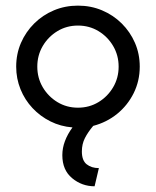

<svg xmlns="http://www.w3.org/2000/svg" viewBox="-20 -445 554 682"><path d="M316 216.7Q270.8 216.7 236.1 187.8Q201.4 159 201.4 106.2Q201.4 80.6 210.8 55.9Q220.1 31.2 237.5 7.6Q195.1 4.2 159 -13.9Q122.9 -31.9 95.5 -61.1Q68.1 -90.3 52.8 -128.1Q37.5 -166 37.5 -208.3Q37.5 -253.5 54.5 -292.7Q71.5 -331.9 101.7 -361.8Q131.9 -391.7 171.5 -408.3Q211.1 -425 256.9 -425Q302.8 -425 342.4 -408.3Q381.9 -391.7 412.2 -361.8Q442.4 -331.9 459.4 -292.7Q476.4 -253.5 476.4 -208.3Q476.4 -157.6 454.9 -114.2Q433.3 -70.8 396.2 -40.6Q359 -10.4 311.1 2.1Q292.4 24.3 281.6 45.5Q270.8 66.7 270.8 93.1Q270.8 125 287.8 138.5Q304.9 152.1 331.2 152.1ZM256.9 -62.5Q297.2 -62.5 329.9 -82.3Q362.5 -102.1 381.9 -135.1Q401.4 -168.1 401.4 -208.3Q401.4 -248.6 381.9 -281.6Q362.5 -314.6 329.9 -334.4Q297.2 -354.2 256.9 -354.2Q216.7 -354.2 184 -334.4Q151.4 -314.6 131.9 -281.6Q112.5 -248.6 112.5 -208.3Q112.5 -168.1 131.9 -135.1Q151.4 -102.1 184 -82.3Q216.7 -62.5 256.9 -62.5Z"/></svg>

Font: Afacad Flux
Style: Regular
Weight: 400
Designer: Kristian Moeller
Foundry: Dicotype
Version: Version 1.100